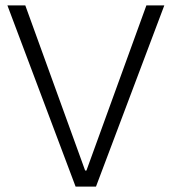

<svg xmlns="http://www.w3.org/2000/svg" viewBox="-20 -687 632 707"><path d="M298.3 -59.1 519 -667H585L333.5 0H258.3L7.3 -667H73.2L293.5 -59.1Z"/></svg>

Font: Estedad-FD Light
Style: Regular
Weight: 300
Designer: Amin Abedi
Version: Version 7.3